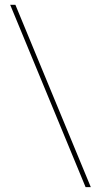

<svg xmlns="http://www.w3.org/2000/svg" viewBox="-20 -762 416 792"><path d="M354.5 9.8H333L22 -742.2H43.5Z"/></svg>

Font: Kumbh Sans Thin
Style: Regular
Weight: 250
Version: Version 1.004